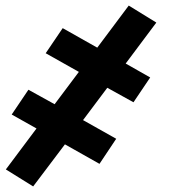

<svg xmlns="http://www.w3.org/2000/svg" viewBox="-20 -507 640 689"><path d="M99 162 1 101 111 -46 22 -96 82 -185 176 -133 263 -249 144 -316 205 -406 329 -336 442 -487 541 -426 431 -279 519 -229 459 -140 365 -192 278 -76 397 -9 337 81 213 11Z"/></svg>

Font: Iosevka Slab XBdEx
Style: Italic
Weight: 800
Width: 7
Italic angle: -9°
Monospace: yes
Designer: Belleve Invis
Foundry: Belleve Invis
Version: Version 11.1.1; ttfautohint (v1.8.3)